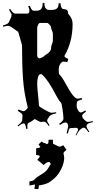

<svg xmlns="http://www.w3.org/2000/svg" viewBox="-36 -911 669 1340"><path d="M308.1 218.8Q287.6 219.7 269 240.7L224.1 204.1Q237.8 190.9 243.2 177.7Q231 171.4 215.8 169.9L216.8 123H221.2Q236.8 123 246.1 114.7L232.9 96.7L255.9 75.7L266.1 86.9Q266.1 85 267.1 84L288.1 92.8L286.1 95.7Q288.6 95.7 298.8 91.8Q302.2 90.3 303.2 64H333Q333 92.8 335.9 93.8Q344.7 96.2 359.1 104.5Q373.5 112.8 381.6 112.8Q389.6 112.8 405.3 102.1L428.2 134.8Q407.2 150.4 407.2 158.2Q407.2 166 410.2 171.9V177.7Q412.1 185.1 412.1 189.9Q412.1 225.6 392.1 266.8Q372.1 308.1 343.8 333.3Q315.4 358.4 297.1 366.9Q278.8 375.5 245.1 381.8Q237.8 381.8 234.9 382.8V384.8Q234.9 394 231.9 408.7L204.1 407.7Q208 382.3 208 379.9V378.9L209 377.9L205.1 377Q202.1 377 169.9 383.8L168.9 356Q199.2 349.1 201.4 345.9Q203.6 342.8 207.8 338.6Q211.9 334.5 215.3 331.3Q218.8 328.1 224.9 324Q231 319.8 234.1 317.9Q237.3 315.9 244.1 311.5Q251 307.1 264.4 298.6Q277.8 290 288.3 279.1Q298.8 268.1 317.9 233.9V232.9Q315.4 226.6 308.1 218.8ZM204.1 -835.9 220.7 -836.4Q231.4 -836.4 234.9 -838.1Q238.3 -839.8 242.9 -841.8Q247.6 -843.8 249.3 -846.4Q251 -849.1 254.2 -853.3Q257.3 -857.4 258.8 -862.3Q261.7 -876 261.7 -890.1L273.9 -891.1Q273.9 -860.4 284.7 -851.6Q289.1 -847.7 290.8 -845.7Q292.5 -843.8 299.1 -842.8Q305.7 -841.8 307.1 -841.6Q308.6 -841.3 316.4 -841.6Q324.2 -841.8 329.6 -841.8Q335 -841.8 342 -843.3Q349.1 -844.7 356.9 -848.6Q373 -857.4 373 -888.2H386.7Q387.7 -852.1 405.3 -847.7Q413.1 -846.2 420.4 -845.7Q438 -843.8 439 -819.8Q439 -814.9 442.9 -811Q470.7 -781.7 470.7 -744.1Q470.7 -618.7 413.1 -520Q417.5 -507.8 440.9 -500L433.1 -476.1Q420.4 -481 407.5 -481Q394.5 -481 383.8 -463.4Q373 -445.8 374 -423.8L375 -399.9Q375 -397 377 -393.1Q396.5 -375 425.8 -320.8Q478.5 -222.2 505.9 -222.2Q514.2 -222.2 533.7 -227.1L537.1 -216.8Q512.7 -210.4 506.3 -206.1Q500 -201.7 500 -192.9L499 -175.8V-172.9Q499 -157.7 508.3 -141.8Q517.6 -126 527.6 -126Q537.6 -126 559.1 -140.1L564 -130.9Q537.1 -114.3 537.1 -102.5Q537.1 -90.8 552.2 -75.4Q567.4 -60.1 577.1 -60.1Q586.9 -60.1 610.8 -65.9L612.8 -59.1Q586.4 -52.2 580.1 -48.8Q567.9 -41.5 567.9 -30Q567.9 -18.6 586.9 7.8L582 12.2Q567.4 -8.8 560.5 -14.4Q553.7 -20 548.8 -20Q543.9 -20 540 -18.1L527.8 -9.8Q514.2 -1 496.1 34.2L491.7 32.2Q506.8 3.9 509.8 -7.8Q505.4 -19 491.7 -19L458 -17.1Q446.3 -17.1 443.8 -2L438 20H428.7L439.9 -27.8Q439.9 -56.2 418.9 -56.2Q408.2 -56.2 382.8 -39.1L377 -46.9Q406.7 -68.4 406.7 -81.1Q406.7 -105.5 400.6 -147.9Q394.5 -190.4 388.7 -195.8Q377 -205.1 357.4 -242.2Q299.3 -354.5 259.8 -388.2Q255.4 -394 249 -394Q236.3 -394 230 -374.3Q223.6 -354.5 223.6 -329.1Q223.6 -303.7 229.2 -250.2Q234.9 -196.8 235.8 -173.8Q235.8 -167 274.2 -145.5Q312.5 -124 323 -124Q333.5 -124 355 -127.9L356.9 -120.1Q317.4 -112.3 308.1 -98.1L295.9 -79.1Q293 -74.7 293 -67.9Q293 -61 310.1 -36.1L303.7 -32.2Q284.2 -62 272.9 -62L251 -60.1Q240.7 -60.1 224.9 -70.1Q209 -80.1 207.3 -80.1Q205.6 -80.1 203.6 -78.4Q201.7 -76.7 198.5 -74.2Q195.3 -71.8 191.4 -69.3Q180.7 -61.5 171.6 -57.9Q162.6 -54.2 158.7 -49.1Q154.8 -43.9 154.8 -32Q154.8 -20 155.8 -12.2H146Q142.6 -49.8 129.6 -49.8Q116.7 -49.8 90.8 -28.8L86.9 -35.2Q107.4 -50.8 113 -58.3Q118.7 -65.9 118.7 -74.2L121.1 -104Q121.1 -112.3 114.7 -118.7Q108.4 -125 87.9 -137.2L93.8 -147Q120.6 -134.8 128.2 -134.8Q135.7 -134.8 146.7 -145.3Q157.7 -155.8 157.7 -162.1L156.7 -167Q131.8 -260.7 124.8 -359.6Q117.7 -458.5 117.7 -596.2Q117.2 -596.2 104.7 -641.8Q92.3 -687.5 90.8 -689L39.1 -725.1Q28.3 -731 18.8 -731Q9.3 -731 -13.2 -724.1L-16.1 -732.9Q8.3 -740.2 16.4 -745.6Q24.4 -751 27.8 -759.8L43 -794.9Q44.9 -800.8 44.9 -808.3Q44.9 -815.9 26.9 -842.8L34.7 -849.1Q48.8 -827.6 56.4 -821.8Q64 -815.9 73.7 -815.9H153.8Q160.6 -815.9 165.3 -821.3Q169.9 -826.7 169.9 -836.7Q169.9 -846.7 160.6 -867.2L171.9 -871.1Q183.6 -840.8 192.9 -837.4Q196.8 -835.9 204.1 -835.9ZM223.6 -717.8V-522.9Q223.6 -514.6 228.5 -509.3Q233.4 -503.9 239.3 -503.9Q245.1 -503.9 251 -506.8L268.1 -516.1Q271.5 -521.5 285.6 -529.8Q320.8 -550.3 320.8 -579.1Q320.8 -587.9 326.9 -604Q333 -620.1 333 -627.9V-675.8Q333 -683.6 326.9 -697Q320.8 -710.4 320.8 -718Q320.8 -725.6 314.5 -733.4Q299.8 -751 293 -751H244.6Q235.4 -751 229.5 -737.3Q223.6 -723.6 223.6 -717.8Z"/></svg>

Font: Eater
Style: Regular
Weight: 400
Version: Version 001.002